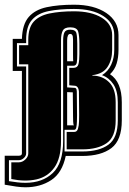

<svg xmlns="http://www.w3.org/2000/svg" viewBox="-37 -662 546 815"><path d="M71 133Q54 133 32 130Q10 127 -17 122V-1H43Q56 -1 56 -11V-361H17V-497H56Q58 -559 85 -590Q112 -621 161.5 -631.5Q211 -642 277 -642Q362 -642 414 -607Q466 -572 466 -513V-450Q466 -418 458 -392Q450 -366 430 -347Q480 -314 480 -228V-151Q480 -67 436 -33.5Q392 0 312 0H242Q227 72 180.5 102.5Q134 133 71 133ZM71 114Q143 114 187 72.5Q231 31 231 -64V-490Q231 -513 236.5 -524.5Q242 -536 261 -536Q284 -536 287.5 -520.5Q291 -505 291 -476V-432Q291 -421 290.5 -412Q290 -403 289 -396Q286 -383 275 -383H248V-291L281 -289Q283 -289 285 -287Q289 -283 289 -274L290 -175V-171Q290 -161 289.5 -146.5Q289 -132 287 -121.5Q285 -111 278 -111H237V-19H312Q384 -19 423.5 -48Q463 -77 463 -151V-228Q463 -276 444.5 -304Q426 -332 396 -343Q422 -359 435 -387.5Q448 -416 448 -450V-513Q448 -564 401.5 -594Q355 -624 277 -624Q216 -624 170 -615Q124 -606 99 -578Q74 -550 74 -493V-479H35V-380H74V-11Q74 0 64 9Q54 18 43 18H1V107Q19 110 36.5 112Q54 114 71 114ZM11 98V27H43Q58 27 70.5 15Q83 3 83 -11V-389H44V-470H83V-493Q83 -545 106.5 -570.5Q130 -596 174 -605Q218 -614 277 -614Q350 -614 394.5 -587Q439 -560 439 -513V-450Q439 -408 419.5 -378Q400 -348 355 -343V-341Q397 -341 425.5 -313.5Q454 -286 454 -228V-151Q454 -81 416 -54.5Q378 -28 312 -28H246V-102H278Q290 -102 294 -115.5Q298 -129 298.5 -146.5Q299 -164 299 -175L298 -274Q297 -283 294.5 -288Q292 -293 289 -295Q285 -298 281 -298L257 -300V-374H275Q292 -374 296 -389.5Q300 -405 300 -432V-476Q300 -509 295 -527.5Q290 -546 261 -546Q237 -546 229.5 -532Q222 -518 222 -490V-64Q222 10 193.5 49.5Q165 89 117.5 99.5Q70 110 11 98ZM248 -402H274Q273 -402 273 -432V-476Q273 -486 273 -494Q273 -502 272 -507Q270 -518 261 -518Q248 -518 248 -490ZM248 -130H277Q274 -132 273.5 -146.5Q273 -161 273 -171V-175L272 -270L248 -271Z"/></svg>

Font: Alumni Sans Collegiate One
Style: Regular
Weight: 400
Designer: Robert E. Leuschke
Foundry: Robert E. Leuschke
Version: Version 1.100